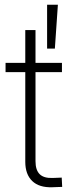

<svg xmlns="http://www.w3.org/2000/svg" viewBox="-20 -787 316 808"><path d="M240.7 -522.5V-483.4H3.4V-522.5ZM86.4 -660.6H129.4V-108.9Q129.4 -71.3 147 -54Q164.6 -36.6 201.7 -38.1Q210.9 -38.6 220.7 -38.8Q230.5 -39.1 239.7 -39.6L241.7 -0.5Q231.9 0 221.2 0.2Q210.4 0.5 200.2 1Q145 2.9 115.7 -25.1Q86.4 -53.2 86.4 -106ZM178.2 -582.5V-767.1H223.6L210.9 -582.5Z"/></svg>

Font: Inter 28pt ExtraLight
Style: Regular
Weight: 250
Designer: Rasmus Andersson
Foundry: rsms
Version: Version 4.001;git-66647c0bb